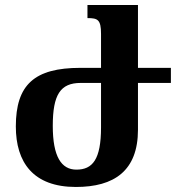

<svg xmlns="http://www.w3.org/2000/svg" viewBox="-20 -734 704 764"><path d="M282 10C434 10 529 -54 529 -218V-404H660V-464H529V-714H328V-662C369 -662 382 -656 382 -599V-464H300C117 -464 43 -397 43 -231C43 -88 112 10 282 10ZM284 -59C224 -59 190 -111 190 -233C190 -357 220 -404 301 -404H382V-227C382 -99 348 -59 284 -59Z"/></svg>

Font: Noto Serif Armenian ExtraCondensed ExtraBold
Style: Regular
Weight: 800
Width: 2
Designer: Monotype Design Team
Foundry: Monotype Imaging Inc.
Version: Version 2.008